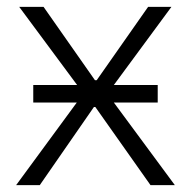

<svg xmlns="http://www.w3.org/2000/svg" viewBox="-20 -540 557 560"><path d="M77 -241H204L27 0H96L254 -228H258L419 0H490L312 -241H440V-292H312L480 -520H412L262 -306H257L107 -520H36L205 -292H77Z"/></svg>

Font: Fixel Display Light
Style: Regular
Weight: 300
Designer: AlfaBravo + MacPaw
Foundry: Kyrylo Tkachov, Marchela Mozhyna, Serhii Makarenko, Maria Weinstein, Zakhar Kryvoshyya
Version: Version 1.211